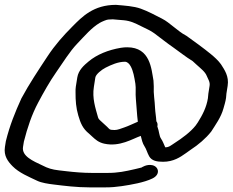

<svg xmlns="http://www.w3.org/2000/svg" viewBox="-70 -641 983 810"><path d="M511.5 -127.5C492.7 -119.6 471.9 -109.3 454.4 -103.4C440.8 -98.8 426.5 -92.5 413.4 -92.5C389.4 -92.5 392.1 -96.8 382.2 -105.8L350.9 -134.5C348 -137.1 344.8 -141.4 343.4 -146.5C332.5 -186 318.3 -226.1 326.1 -275L332.2 -314C334.4 -327.5 358 -346.7 375.8 -355.7C399.5 -367.6 427.9 -380.5 457.1 -380.5C466.8 -380.5 475.4 -372.5 481.7 -360.7C492.4 -340.6 496.4 -316.6 501.1 -288C504.2 -268.6 500.7 -247.4 503.2 -223.3C506.2 -194.1 507.4 -158.5 511.5 -127.5ZM885.2 -246 890.4 -279C896.8 -319.2 877.1 -346.5 862.2 -369.9C850.8 -385.9 833.2 -401.5 820.2 -412.2C789.8 -437.2 748.6 -467 716.7 -489.8C716.4 -490 715.7 -490.4 715.1 -490.7C694.1 -501.6 680 -514.6 659.7 -530C646.6 -540 631.9 -553.2 612.4 -562.9C585.9 -576.2 555.8 -593 523.7 -604.5C493.6 -615.3 456 -617.2 420.6 -620.4C420.2 -620.5 419.5 -620.5 418.9 -620.5C324.7 -620.5 276.7 -570.9 235.2 -528.9C196.8 -490.3 162.3 -451.8 129.9 -402.6C93.6 -347.5 52.2 -285.7 20.1 -225.6C20.1 -225.4 19.9 -225.1 19.8 -224.9C-6.5 -167.1 -28.8 -112.1 -45.2 -45.9C-45.2 -45.7 -45.3 -45.3 -45.4 -45L-49.2 -21C-55.1 16.5 -36.3 40.5 -17.3 59.9C10.7 88.4 51 104.5 87.5 121.9C105 130.3 134.2 134.8 156.6 137.4C200.7 142.9 253.2 149.5 308.2 149.5H374.5C398.9 149.5 419.5 147.8 443.3 144.3C484.7 138.2 538.4 128.7 572.5 112.2C608.3 95.4 599.9 61.9 572.7 55.9C548.6 50.6 527.2 65.7 527.2 65.7C519.2 67 515.2 69.5 497.5 72.9C458.2 81.9 428.2 88.5 384.1 88.5H317.9C281.1 88.5 242 85.1 212.4 81.6L178.7 77.7C149.1 74.3 131.6 68.7 109.3 57.1C69.4 38.4 20.9 17.8 27.1 -21L30.7 -43.5C45.7 -102.6 63.8 -157.1 91.1 -208.4C113.5 -250.4 140.2 -298.1 166.9 -336C196.8 -378.4 223.1 -422.8 256.2 -457.3C287.5 -489.8 315.9 -523.9 350.6 -544.4C359.5 -549.7 380.4 -558.5 386.6 -558.5C393.1 -558.5 399.1 -559.5 405.8 -559.5C410.3 -559.1 419.7 -558.2 427.4 -557.6L452 -555.6C481.3 -552.9 501.5 -542.4 525 -530.7C547 -519.7 565 -512.3 581.1 -500.4C608.4 -480.2 633 -460.1 662 -440.1C682 -426.3 714.7 -400 742.6 -383.3L759.1 -368.2C777.4 -351.5 795.2 -338.4 802.2 -320.9C808 -306.4 816.8 -295.6 814.2 -279L809 -246C808 -239.6 808.3 -234.2 807.1 -226.4C801 -187.9 784 -155.6 764.6 -124.7L755.3 -111.3C734.1 -84.5 699.6 -58.7 666.2 -37.3C651.7 -28.1 643.6 -19.5 627.1 -19.5C621.3 -32.1 617.5 -44.2 608.9 -56.9C601.4 -68 602.1 -85.5 593.8 -107.9C595.5 -114.8 595.3 -121.8 589.6 -129.6C588.6 -148.9 585 -166.6 584.1 -185C583 -216.5 577 -245 578.7 -276C578.7 -276.3 578.7 -276.7 578.7 -277.1L577.5 -301.1C577.5 -301.4 577.4 -301.9 577.3 -302.3C568.7 -349.4 564.3 -441.5 466.8 -441.5C458.7 -441.5 450.3 -441.1 439.6 -439.3C386.3 -430.3 338.8 -410.9 304.1 -382C284.6 -365.8 261 -345.4 256 -314L249.8 -275C248.5 -266.8 248.7 -260.5 248.7 -251.2C248.6 -215.9 250.6 -186.9 260.3 -153.8C269.5 -122.3 278.8 -98.5 305.9 -76.9L319.7 -64.2C331.5 -53.4 345.2 -40.3 369.7 -34.9C435.3 -20.4 489 -55.6 523.9 -67.7C527.5 -53.3 530.9 -36.6 540 -23.1C547.4 -12.1 550.8 3 559.2 18.2C569.9 37.5 592.1 41.5 617.8 41.5C662 41.5 690.8 21.8 713.3 5.8L735.4 -9.9C765.8 -29.5 798.8 -57.5 820.6 -85.4C820.9 -85.7 821.2 -86.2 821.5 -86.6C838.9 -114.3 862.4 -145.7 872.8 -183.8L878.5 -203.9C880.9 -212.4 882.4 -220.2 883.6 -228C884.7 -234.5 884.4 -240.9 885.2 -246Z"/></svg>

Font: CiSf OpenHand
Style: BdExtObl
Weight: 400
Foundry: Cannot Into Space Fonts
Version: Version 0.7892